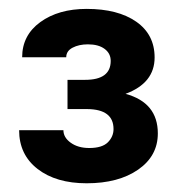

<svg xmlns="http://www.w3.org/2000/svg" viewBox="-20 -736 413 436"><path d="M133.3 -554.7H173.3Q231.4 -554.7 231.4 -597.7Q231.4 -614.7 217.5 -625Q203.6 -635.3 179.7 -635.3Q159.2 -635.3 144.8 -627.7Q130.4 -620.1 130.4 -606H30.3Q30.3 -655.8 71.5 -685.8Q112.8 -715.8 176.8 -715.8Q247.6 -715.8 289.3 -686.8Q331.1 -657.7 331.1 -605.5Q331.1 -547.4 265.1 -522.9Q338.4 -502.9 338.4 -433.1Q338.4 -381.8 293.7 -350.8Q249 -319.8 176.8 -319.8Q107.4 -319.8 65.4 -352.3Q23.4 -384.8 23.4 -440.4H124Q124 -423.8 140.6 -411.9Q157.2 -399.9 182.6 -399.9Q211.9 -399.9 224.9 -412.8Q237.8 -425.8 237.8 -442.9Q237.8 -487.8 178.2 -488.3H133.3Z"/></svg>

Font: RobotoDraft
Style: Bold
Weight: 700
Version: Version 2.001150; 2014